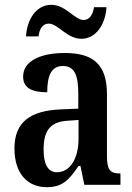

<svg xmlns="http://www.w3.org/2000/svg" viewBox="-20 -767 550 797"><path d="M318 -606C379 -606 418 -667 422 -737H370C367 -710 353 -684 327 -684C290 -684 253 -747 193 -747C130 -747 92 -686 88 -616H140C143 -643 155 -669 182 -669C221 -669 257 -606 318 -606ZM174 10C242 10 268 -23 306 -78H314L330 0H480V-47H477C437 -47 424 -63 424 -118V-376C424 -501 365 -547 249 -547C150 -547 76 -515 76 -449C76 -404 109 -384 176 -384C176 -449 191 -493 241 -493C294 -493 305 -447 305 -373V-316L234 -313C104 -308 40 -259 40 -151C40 -41 99 10 174 10ZM216 -52C178 -52 161 -87 161 -146C161 -222 186 -262 263 -266L306 -269V-191C306 -109 271 -52 216 -52Z"/></svg>

Font: Noto Serif Bengali Condensed SemiBold
Style: Regular
Weight: 600
Width: 3
Designer: Juan Bruce, Universal Thirst, Indian Type Foundry and the Monotype Design Team.
Foundry: Monotype Imaging Inc.
Version: Version 2.003